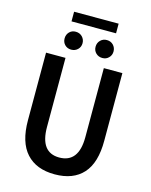

<svg xmlns="http://www.w3.org/2000/svg" viewBox="-135 -1010 871 1108"><g transform="rotate(15 300.0 -456.0)"><path d="M393.1 -814.9Q416 -814.9 431.2 -799.3Q446.3 -783.2 446.3 -760.7Q446.3 -738.3 430.7 -723.1Q416 -708 393.1 -708Q370.1 -708 354.5 -723.1Q338.9 -738.3 338.9 -761.2Q338.9 -784.2 354.5 -799.8Q370.1 -815.4 393.1 -814.9ZM207 -814.9Q230 -814.9 245.6 -799.3Q261.2 -783.2 261.2 -760.7Q261.2 -738.3 245.6 -723.1Q230 -708 207 -708Q184.1 -708 168.9 -723.1Q153.8 -738.3 153.8 -761.2Q153.8 -784.2 168.9 -799.8Q184.1 -815.4 207 -814.9ZM167 -866.2V-923.8H433.1V-866.2ZM71.8 -250V-653.8H188V-241.2Q188 -89.4 300.8 -88.9Q417 -88.9 417 -241.2V-653.8H527.8V-250Q528.3 -118.2 469.7 -53.2Q411.1 11.7 300.8 11.7Q190.4 11.7 131.3 -53.7Q71.8 -119.1 71.8 -250Z"/></g></svg>

Font: SourceCodePro-Semibold
Style: Regular
Weight: 600
Monospace: yes
Designer: Paul D. Hunt
Foundry: Adobe Systems Incorporated
Version: Version 1.009;PS 1.000;hotconv 1.0.70;makeotf.lib2.5.5900